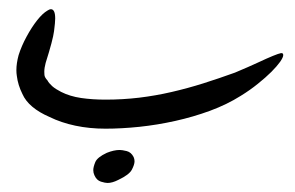

<svg xmlns="http://www.w3.org/2000/svg" viewBox="-20 -284 650 423"><path d="M212.4 -0.5Q177.2 -0.5 146 -7.1Q114.7 -13.7 88.9 -26.4Q66.4 -36.1 51.3 -48.8Q36.1 -61.5 29.3 -77.1Q19.5 -96.7 17.1 -116.7Q16.1 -122.6 16.1 -129.4Q16.1 -144.5 21 -162.6Q27.3 -182.6 38.6 -203.4Q49.8 -224.1 61.8 -239.3Q73.7 -254.4 84.5 -260.7Q88.9 -263.7 92.3 -263.7Q96.7 -263.7 99.1 -258.8Q101.6 -253.9 101.6 -243.2Q101.6 -234.9 99.1 -215.6Q96.7 -196.3 80.6 -145.5Q77.6 -134.3 77.6 -126Q77.6 -124.5 77.9 -119.1Q78.1 -113.8 84.5 -106.9Q87.9 -100.6 95 -94.2Q102.1 -87.9 114.7 -81.5Q133.8 -71.8 158.7 -68.1Q183.6 -64.5 212.4 -64.5Q250.5 -64.5 286.6 -68.8Q322.8 -73.2 357.9 -81.3Q393.1 -89.4 427.7 -100.3Q462.4 -111.3 497.6 -124Q527.8 -136.7 548.3 -146.2Q568.8 -155.8 581.3 -160.9Q593.8 -166 599.1 -167H600.1Q604 -167 604 -162.6Q604 -157.7 597.2 -147.9Q590.3 -138.2 577.9 -125.7Q565.4 -113.3 548.1 -99.4Q530.8 -85.4 510.3 -72.8Q480 -53.7 442.9 -40Q405.8 -26.4 366.2 -17.6Q326.7 -8.8 287.1 -4.6Q247.6 -0.5 212.4 -0.5ZM240.7 112.3Q227.5 119.1 216.8 119.1Q211.9 119.1 202.4 116.2Q192.9 113.3 188 102.1Q185.5 96.7 185.5 90.8Q185.5 84 189.9 73.2Q194.3 62.5 215.3 52.7Q231 46.4 243.7 46.4Q249 46.4 259 48.8Q269 51.3 274.4 62Q276.4 66.4 276.4 71.3Q276.4 78.6 270.5 89.8Q264.6 101.1 240.7 112.3Z"/></svg>

Font: DimaLove
Style: regular
Weight: 400
Designer: R.Balvardi
Foundry: Dima Software Group
Version: Version 1.00;May 4, 2019;FontCreator 11.5.0.2427 64-bit